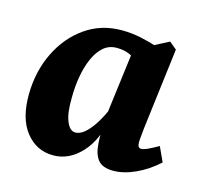

<svg xmlns="http://www.w3.org/2000/svg" viewBox="-73 -517 650 608"><g transform="rotate(15 251.5 -213.0)"><path d="M149 9Q94 9 59 -35Q24 -79 25 -159Q26 -234 56 -295.5Q86 -357 138 -393.5Q190 -430 257 -430Q289 -430 320 -423.5Q351 -417 374 -409L338 -340Q319 -354 300.5 -363Q282 -372 256 -372Q231 -372 213 -356.5Q195 -341 183 -314Q171 -287 165 -253Q159 -219 159 -182Q158 -132 169 -105.5Q180 -79 198 -79Q211 -79 224.5 -89Q238 -99 253 -120Q268 -141 282 -172L297 -165Q282 -79 241.5 -35Q201 9 149 9ZM345 7Q310 7 295 -11.5Q280 -30 278 -65Q277 -78 277 -100Q277 -122 277 -137L308 -380L414 -435L438 -415L405 -148Q404 -136 402.5 -122.5Q401 -109 401 -101Q401 -83 413 -83Q420 -83 432.5 -88.5Q445 -94 468 -107L490 -59Q456 -28 417.5 -10.5Q379 7 345 7Z"/></g></svg>

Font: Yrsa
Style: Italic
Weight: 400
Italic angle: -7.10001°
Designer: Anna Giedrys (Yrsa+Rasa design), David Brezina (Yrsa art-direction, Rasa art-direction, design)
Foundry: Rosetta Type Foundry
Version: Version 2.004